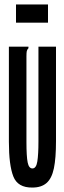

<svg xmlns="http://www.w3.org/2000/svg" viewBox="-20 -833 290 864"><path d="M126 11Q60 12 40 -39Q20 -90 20 -195V-623H108V-616Q102 -610 100.5 -603Q99 -596 99 -579V-194Q99 -129 104.5 -102Q110 -75 126 -75Q143 -75 148 -106.5Q153 -138 153 -197V-623H232V-198Q232 -121 222.5 -75.5Q213 -30 189.5 -9.5Q166 11 126 11ZM52 -731V-813H196V-731Z"/></svg>

Font: Inconsolata UltraCondensed ExtraBold
Style: Regular
Weight: 800
Width: 1
Monospace: yes
Designer: Raph Levien, Cyreal, Brenton Simpson
Foundry: Raph Levien, Cyreal, Google
Version: Version 3.001; ttfautohint (v1.8.2.53-6de2)